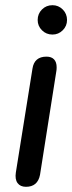

<svg xmlns="http://www.w3.org/2000/svg" viewBox="-20 -712 279 739"><path d="M41 -48 105 -448Q112 -494 159 -494Q178 -494 188 -483.5Q198 -473 198 -453Q198 -444 197 -439L134 -39Q125 7 80 7Q58 7 47.5 -7.5Q37 -22 41 -48ZM125 -635Q125 -659 141.5 -675.5Q158 -692 182 -692Q205 -692 221.5 -675.5Q238 -659 238 -635Q238 -612 221.5 -595.5Q205 -579 182 -579Q158 -579 141.5 -595.5Q125 -612 125 -635Z"/></svg>

Font: SN Pro
Style: Italic
Weight: 400
Italic angle: -9°
Designer: Tobias Whetton
Foundry: Supernotes
Version: Version 1.003